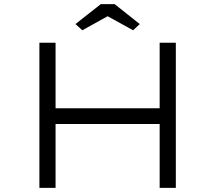

<svg xmlns="http://www.w3.org/2000/svg" viewBox="-20 -906 1038 926"><path d="M750 0V-700H828V0ZM170 0V-700H248V0ZM208 -308 209 -384H783V-308ZM377 -760 344 -790 466 -886H533L654 -790L622 -760L484 -836H514Z"/></svg>

Font: Lexend Tera Light
Style: Regular
Weight: 300
Designer: Bonnie Shaver-Troup, Thomas Jockin
Foundry: Lexend
Version: Version 1.007